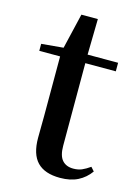

<svg xmlns="http://www.w3.org/2000/svg" viewBox="-109 -748 600 826"><g transform="rotate(15 191.0 -335.0)"><path d="M241.2 16.1Q172.9 16.1 139.4 -18.6Q106 -53.2 106 -126Q106 -152.3 106.4 -173.3Q106.9 -194.3 106.9 -223.1V-488.8H14.2V-520L111.8 -528.8L148.9 -686H222.2L219.2 -526.9H355V-488.8H219.2V-121.1Q219.2 -76.7 236.8 -56.9Q254.4 -37.1 286.1 -37.1Q307.1 -37.1 323.5 -43.9Q339.8 -50.8 359.9 -64.9L375 -47.9Q353 -17.1 320.3 -0.5Q287.6 16.1 241.2 16.1Z"/></g></svg>

Font: Source Han Serif TW SemiBold
Style: Regular
Weight: 600
Designer: Ryoko NISHIZUKA Ë•øÂ°öÊ∂ºÂ≠ê (kana & ideographs); Frank Grie√ühammer (Latin, Greek & Cyrillic); Wenlong ZHANG Âº†ÊñáÈæô 
Foundry: Adobe
Version: Version 2.003;hotconv 1.1.1;makeotfexe 2.6.0